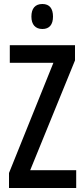

<svg xmlns="http://www.w3.org/2000/svg" viewBox="-20 -940 421 960"><path d="M192 -920C156 -920 137 -898 137 -857C137 -817 157 -795 192 -795C227 -795 245 -817 245 -857C245 -897 228 -920 192 -920ZM361 0V-89H131L355 -638V-714H29V-626H247L25 -75V0Z"/></svg>

Font: Noto Sans Devanagari ExtraCondensed Medium
Style: Regular
Weight: 500
Width: 2
Designer: Jelle Bosma - Monotype Design Team
Foundry: Monotype Imaging Inc.
Version: Version 2.004